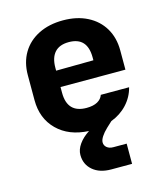

<svg xmlns="http://www.w3.org/2000/svg" viewBox="-116 -649 832 963"><g transform="rotate(-15 300.0 -167.5)"><path d="M540 -240H203V-210Q203 -105 303 -105Q338 -105 359.5 -117Q381 -129 388 -150H535Q523 -102 489 -65Q455 -28 405 -9L376 18Q357 36 346 53Q335 70 335 83Q335 99 347.5 109.5Q360 120 381 120H450V225H342Q282 225 246.5 194.5Q211 164 211 115Q211 87 230.5 59.5Q250 32 284 10Q181 5 120.5 -55Q60 -115 60 -210V-340Q60 -406 89.5 -455.5Q119 -505 173.5 -532.5Q228 -560 301 -560Q373 -560 427 -532.5Q481 -505 510.5 -455.5Q540 -406 540 -340ZM203 -325 397 -327V-342Q397 -447 301 -447Q252 -447 227.5 -419.5Q203 -392 203 -340Z"/></g></svg>

Font: JetBrains Mono Extra Bold
Style: Regular
Weight: 800
Monospace: yes
Designer: Philipp Nurullin, Konstantin Bulenkov
Foundry: JetBrains
Version: 2.002